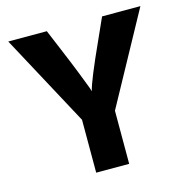

<svg xmlns="http://www.w3.org/2000/svg" viewBox="-101 -770 845 866"><g transform="rotate(-15 321.5 -337.0)"><path d="M630 -674 397 -248V0H243V-247L13 -674H193L234 -576Q266 -500 287 -446Q308 -392 314 -376L319 -360Q329 -405 407 -576L451 -674Z"/></g></svg>

Font: Hind Bold
Style: Regular
Weight: 700
Designer: Manushi Parikh, Satya Rajpurohit
Foundry: Indian Type Foundry
Version: Version 1.201;PS 1.0;hotconv 1.0.78;makeotf.lib2.5.61930; tt